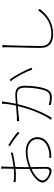

<svg xmlns="http://www.w3.org/2000/svg" viewBox="1070 -1894 861 3040"><g transform="rotate(-90 1500.0 -374.5)"><path d="M385 -785H346C349 -770 350 -751 350 -732C350 -714 349 -655 347 -586C312 -583 279 -581 252 -581C215 -581 186 -583 135 -590L136 -558C169 -555 205 -553 252 -553C278 -553 311 -555 346 -559C345 -497 344 -430 344 -379C344 -365 344 -351 344 -336C237 -290 129 -208 129 -130C129 -57 251 12 310 12C353 12 377 -14 377 -76C377 -129 374 -229 373 -317C460 -351 532 -369 621 -369C723 -369 817 -317 817 -216C817 -103 722 -50 628 -30C587 -21 546 -22 515 -23L526 8C555 8 599 7 642 -3C758 -29 848 -94 848 -217C848 -319 760 -397 621 -397C545 -397 457 -379 373 -347C373 -359 373 -371 373 -382C373 -432 374 -500 376 -562C456 -572 545 -587 604 -602L603 -634C543 -615 456 -599 377 -590C379 -657 381 -715 381 -734C382 -756 383 -768 385 -785ZM721 -672 703 -649C769 -611 862 -548 912 -495L932 -521C889 -563 787 -634 721 -672ZM162 -131C162 -187 245 -263 345 -305C346 -219 348 -124 348 -75C348 -44 335 -20 307 -20C255 -20 162 -72 162 -131Z M1414 -771 1377 -774C1376 -702 1363 -617 1347 -550C1277 -544 1205 -538 1171 -537C1144 -536 1126 -536 1099 -537L1104 -499C1125 -502 1156 -505 1173 -507C1206 -509 1273 -516 1340 -523C1312 -400 1229 -139 1122 3L1154 16C1274 -177 1336 -386 1371 -526C1429 -531 1485 -535 1517 -535C1582 -535 1632 -513 1632 -410C1632 -292 1614 -153 1578 -74C1553 -20 1518 -14 1478 -14C1448 -14 1400 -19 1355 -34L1360 1C1389 8 1437 16 1475 16C1529 16 1573 5 1603 -59C1644 -139 1662 -295 1662 -415C1662 -541 1591 -562 1518 -562C1492 -562 1437 -558 1377 -553C1392 -623 1404 -710 1408 -735C1410 -749 1412 -760 1414 -771ZM1758 -651 1732 -636C1801 -560 1886 -387 1919 -293L1947 -308C1911 -398 1821 -576 1758 -651Z M2309 -765H2267C2271 -746 2272 -723 2272 -697C2272 -573 2261 -329 2261 -167C2261 -11 2354 36 2478 36C2689 36 2806 -82 2878 -176L2856 -201C2785 -102 2682 8 2481 8C2369 8 2291 -36 2291 -155C2291 -329 2299 -579 2303 -697C2304 -723 2305 -741 2309 -765Z"/></g></svg>

Font: Source Han Sans JP ExtraLight
Style: Regular
Weight: 250
Designer: Ryoko NISHIZUKA 西塚涼子 (kana, bopomofo & ideographs); Paul D. Hunt (Latin, Greek & Cyrillic); Sandoll Communications 산돌커뮤니
Foundry: Adobe
Version: Version 2.001;hotconv 1.0.107;makeotfexe 2.5.65593